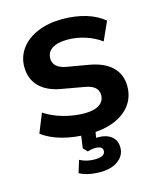

<svg xmlns="http://www.w3.org/2000/svg" viewBox="-112 -631 763 913"><g transform="rotate(-15 269.0 -175.0)"><path d="M35.2 -51.8 73.2 -145.3Q113 -118.7 165.5 -104Q218 -89.4 269.5 -89.4Q316.2 -89.4 341.4 -106.1Q366.7 -122.8 366.7 -153.1Q366.7 -176 351.1 -190.3Q335.4 -204.6 301.8 -210.4L191.2 -230Q121.1 -242.2 84.6 -279.9Q48.1 -317.6 48.1 -376.5Q48.1 -426.8 77.6 -466.4Q107.2 -506.1 160.2 -528Q213.1 -549.8 280.5 -549.8Q345.5 -549.8 398.2 -533.6Q450.9 -517.3 485.4 -487.5L444.3 -396.2Q409.7 -421.6 366.6 -435.3Q323.5 -449 279.1 -449Q229.7 -449 203.7 -431.6Q177.7 -414.3 177.7 -382.6Q177.7 -360.8 193.6 -345.9Q209.5 -331.1 240.7 -325.4L349.9 -306.6Q422.1 -293.9 460 -256.8Q497.8 -219.7 497.8 -161.6Q497.8 -109.6 469.2 -70.7Q440.7 -31.7 388.1 -10.5Q335.4 10.7 266.1 10.7Q193.1 10.7 133.7 -5.4Q74.2 -21.5 35.2 -51.8ZM166.7 178 185.5 117.4Q202.4 126.5 220.3 130.6Q238.3 134.8 257.1 134.8Q284.2 134.8 297.2 127.6Q310.3 120.4 310.3 105.5Q310.3 94.7 301.3 88.7Q292.2 82.8 272.7 82.8Q259 82.8 235.8 89.4L216.6 69.3L229 -20.5H300.5L287.6 57.1L253.4 45.2Q277.1 36.9 298.3 36.9Q341.6 36.9 366 56.4Q390.4 75.9 390.4 111.3Q390.4 150.9 356.9 175.4Q323.5 200 270 200Q206.8 200 166.7 178Z"/></g></svg>

Font: Min Sans VF VF
Style: Regular
Weight: 400
Designer: Jinseong-Kim, NotoSansCJK, Nunito
Foundry: Jinseong-Kim
Version: Version 1.420;Glyphs 3.1.2 (3151)